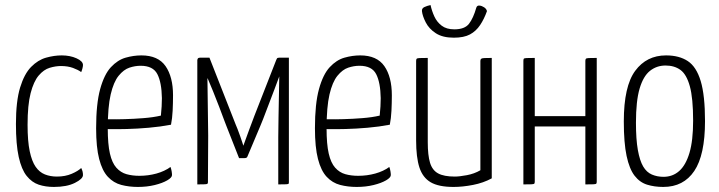

<svg xmlns="http://www.w3.org/2000/svg" viewBox="-20 -729 2843 759"><path d="M193 10Q160 10 133 1Q106 -8 85.5 -33.5Q65 -59 54 -108.5Q43 -158 43 -239Q43 -329 59.5 -383Q76 -437 103 -464.5Q130 -492 162 -501Q194 -510 224 -510Q257 -510 282.5 -498.5Q308 -487 308 -472Q308 -467 306 -459Q304 -451 301 -444Q289 -453 268.5 -460.5Q248 -468 221 -468Q200 -468 176.5 -461Q153 -454 133 -430.5Q113 -407 101 -360.5Q89 -314 89 -236Q89 -171 97.5 -131Q106 -91 121 -69.5Q136 -48 157.5 -39.5Q179 -31 205 -31Q238 -31 263.5 -42Q289 -53 301 -65Q305 -57 306.5 -50.5Q308 -44 308 -37Q308 -22 276 -6Q244 10 193 10Z M525 10Q490 10 459.5 2Q429 -6 406.5 -30Q384 -54 372 -100.5Q360 -147 360 -222Q360 -319 376 -377Q392 -435 418.5 -463.5Q445 -492 476.5 -501Q508 -510 539 -510Q605 -510 634.5 -467.5Q664 -425 664 -352Q664 -322 662.5 -291.5Q661 -261 656 -236Q614 -228 568 -224Q522 -220 481.5 -219Q441 -218 415.5 -218.5Q390 -219 390 -219V-258Q390 -258 414 -257.5Q438 -257 473.5 -258Q509 -259 547.5 -262Q586 -265 616 -272Q618 -291 619 -308Q620 -325 620 -341Q619 -403 602 -436Q585 -469 536 -469Q514 -469 491.5 -461.5Q469 -454 449 -429.5Q429 -405 417.5 -355.5Q406 -306 406 -221Q406 -159 414.5 -122Q423 -85 440 -66Q457 -47 480 -40.5Q503 -34 531 -34Q566 -34 598.5 -43Q631 -52 654 -69Q657 -61 658.5 -52Q660 -43 660 -37Q660 -27 641 -16Q622 -5 591.5 2.5Q561 10 525 10Z M760 0V-492Q760 -492 761.5 -496.5Q763 -501 772 -501H808L912 -236Q914 -232 919 -219Q924 -206 929.5 -190.5Q935 -175 938.5 -164Q942 -153 942 -153Q953 -183 965.5 -217.5Q978 -252 986 -272L1072 -492Q1073 -495 1075 -498Q1077 -501 1084 -501H1122V-9Q1122 -5 1121 -3Q1120 -1 1111 -0.5Q1102 0 1080 0V-187Q1080 -208 1081 -265Q1082 -322 1084 -427Q1077 -407 1065 -376Q1053 -345 1041 -313Q1029 -281 1020 -258Q1011 -235 1009 -231L958 -110Q956 -104 947 -104H925L875 -231Q874 -233 866 -254.5Q858 -276 846.5 -306.5Q835 -337 822.5 -367.5Q810 -398 801 -419Q801 -419 800.5 -419Q800 -419 800 -419Q801 -326 802 -268.5Q803 -211 803 -193L802 -9Q802 -5 800.5 -3Q799 -1 790 -0.5Q781 0 760 0Z M1390 10Q1355 10 1324.5 2Q1294 -6 1271.5 -30Q1249 -54 1237 -100.5Q1225 -147 1225 -222Q1225 -319 1241 -377Q1257 -435 1283.5 -463.5Q1310 -492 1341.5 -501Q1373 -510 1404 -510Q1470 -510 1499.5 -467.5Q1529 -425 1529 -352Q1529 -322 1527.5 -291.5Q1526 -261 1521 -236Q1479 -228 1433 -224Q1387 -220 1346.5 -219Q1306 -218 1280.5 -218.5Q1255 -219 1255 -219V-258Q1255 -258 1279 -257.5Q1303 -257 1338.5 -258Q1374 -259 1412.5 -262Q1451 -265 1481 -272Q1483 -291 1484 -308Q1485 -325 1485 -341Q1484 -403 1467 -436Q1450 -469 1401 -469Q1379 -469 1356.5 -461.5Q1334 -454 1314 -429.5Q1294 -405 1282.5 -355.5Q1271 -306 1271 -221Q1271 -159 1279.5 -122Q1288 -85 1305 -66Q1322 -47 1345 -40.5Q1368 -34 1396 -34Q1431 -34 1463.5 -43Q1496 -52 1519 -69Q1522 -61 1523.5 -52Q1525 -43 1525 -37Q1525 -27 1506 -16Q1487 -5 1456.5 2.5Q1426 10 1390 10Z M1773 10Q1714 10 1682.5 -8.5Q1651 -27 1638 -67Q1625 -107 1625 -174V-488Q1625 -494 1627 -496.5Q1629 -499 1638.5 -499.5Q1648 -500 1671 -500V-167Q1671 -115 1680 -85.5Q1689 -56 1712 -43.5Q1735 -31 1778 -31Q1796 -31 1825.5 -36.5Q1855 -42 1879 -56V-488Q1879 -494 1882 -496.5Q1885 -499 1894.5 -499.5Q1904 -500 1924 -500V-24Q1891 -6 1850 2Q1809 10 1773 10ZM1774 -580Q1730 -580 1703 -597.5Q1676 -615 1663 -640.5Q1650 -666 1648 -685Q1647 -696 1657.5 -701Q1668 -706 1682 -709Q1687 -686 1697 -664Q1707 -642 1726 -627.5Q1745 -613 1776 -613Q1817 -613 1834 -635Q1851 -657 1863 -699Q1866 -708 1875.5 -707Q1885 -706 1894 -700Q1903 -694 1905 -685Q1894 -654 1878 -630Q1862 -606 1838 -593Q1814 -580 1774 -580Z M2049 0V-488Q2049 -494 2050.5 -496.5Q2052 -499 2061.5 -499.5Q2071 -500 2094 -500V-270H2294V-488Q2294 -494 2296 -496.5Q2298 -499 2307.5 -499.5Q2317 -500 2339 -500V-12Q2339 -6 2337.5 -3.5Q2336 -1 2326.5 -0.5Q2317 0 2294 0V-229H2094V-12Q2094 -6 2092.5 -3.5Q2091 -1 2081.5 -0.5Q2072 0 2049 0Z M2602 10Q2567 10 2538 1Q2509 -8 2488.5 -34.5Q2468 -61 2457 -112.5Q2446 -164 2446 -249Q2446 -388 2491 -449Q2536 -510 2613 -510Q2665 -510 2699 -487.5Q2733 -465 2750 -408.5Q2767 -352 2767 -250Q2767 -116 2724.5 -53Q2682 10 2602 10ZM2603 -30Q2639 -30 2665 -53Q2691 -76 2705.5 -124.5Q2720 -173 2720 -252Q2720 -341 2707 -388Q2694 -435 2670 -452.5Q2646 -470 2611 -470Q2576 -470 2549.5 -449Q2523 -428 2508.5 -379Q2494 -330 2494 -244Q2494 -178 2501.5 -136Q2509 -94 2522.5 -71Q2536 -48 2557 -39Q2578 -30 2603 -30Z"/></svg>

Font: Yanone Kaffeesatz Light
Style: Regular
Weight: 300
Designer: Yanone (Cyrillic: Daniel Pouzeot, Huerta Tipografica, and Cyreal)
Foundry: Yanone
Version: Version 2.003